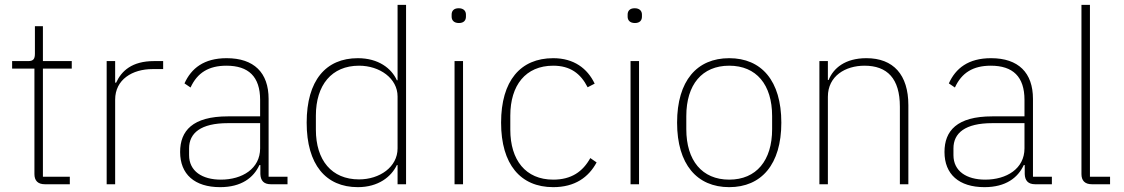

<svg xmlns="http://www.w3.org/2000/svg" viewBox="-20 -760 4636 792"><path d="M268 0V-31H157V-477H276V-508H157V-652H124V-539C124 -517 118 -508 96 -508H30V-477H122V-42C122 -15 136 0 165 0Z M455 0V-349C455 -432 526 -475 609 -475H653V-508H615C524 -508 481 -467 459 -419H455V-508H420V0Z M1166 0V-31H1088V-352C1088 -460 1028 -520 915 -520C821 -520 769 -478 741 -416L766 -399C794 -460 841 -489 914 -489C1005 -489 1053 -444 1053 -348V-280H920C774 -280 723 -220 723 -133C723 -41 783 12 888 12C976 12 1026 -27 1050 -79H1054V-42C1055 -15 1068 0 1097 0ZM891 -19C814 -19 760 -54 760 -120V-148C760 -211 808 -252 920 -252H1053V-148C1053 -64 979 -19 891 -19Z M1620 0H1655V-740H1620V-429H1617C1595 -478 1541 -520 1456 -520C1324 -520 1245 -428 1245 -254C1245 -81 1324 12 1456 12C1541 12 1594 -31 1617 -79H1620ZM1461 -20C1348 -20 1283 -99 1283 -225V-283C1283 -409 1348 -489 1461 -489C1546 -489 1620 -437 1620 -362V-148C1620 -71 1546 -20 1461 -20Z M1873 -665C1894 -665 1902 -677 1902 -691V-700C1902 -714 1893 -726 1872 -726C1851 -726 1843 -714 1843 -700V-691C1843 -677 1852 -665 1873 -665ZM1855 0H1890V-508H1855Z M2262 12C2352 12 2408 -29 2441 -90L2415 -108C2384 -52 2337 -19 2262 -19C2148 -19 2085 -100 2085 -225V-283C2085 -408 2148 -489 2262 -489C2332 -489 2375 -457 2404 -400L2433 -415C2403 -478 2347 -520 2262 -520C2127 -520 2047 -427 2047 -254C2047 -82 2127 12 2262 12Z M2599 -665C2620 -665 2628 -677 2628 -691V-700C2628 -714 2619 -726 2598 -726C2577 -726 2569 -714 2569 -700V-691C2569 -677 2578 -665 2599 -665ZM2581 0H2616V-508H2581Z M2988 12C3121 12 3203 -82 3203 -254C3203 -427 3121 -520 2988 -520C2855 -520 2773 -427 2773 -254C2773 -82 2855 12 2988 12ZM2988 -19C2876 -19 2811 -98 2811 -227V-281C2811 -411 2876 -489 2988 -489C3100 -489 3165 -411 3165 -281V-227C3165 -98 3100 -19 2988 -19Z M3395 0V-361C3395 -447 3468 -489 3546 -489C3640 -489 3692 -436 3692 -320V0H3727V-326C3727 -452 3665 -520 3554 -520C3466 -520 3418 -479 3398 -430H3395V-508H3360V0Z M4319 0V-31H4241V-352C4241 -460 4181 -520 4068 -520C3974 -520 3922 -478 3894 -416L3919 -399C3947 -460 3994 -489 4067 -489C4158 -489 4206 -444 4206 -348V-280H4073C3927 -280 3876 -220 3876 -133C3876 -41 3936 12 4041 12C4129 12 4179 -27 4203 -79H4207V-42C4208 -15 4221 0 4250 0ZM4044 -19C3967 -19 3913 -54 3913 -120V-148C3913 -211 3961 -252 4073 -252H4206V-148C4206 -64 4132 -19 4044 -19Z M4559 0V-31H4476V-740H4441V-42C4441 -15 4455 0 4484 0Z"/></svg>

Font: IBM Plex Thai Looped ExtraLight
Style: Regular
Weight: 200
Designer: Mike Abbink, Paul van der Laan, Pieter van Rosmalen, Ben Mitchell, Mark Frömberg
Foundry: Bold Monday
Version: Version 1.0